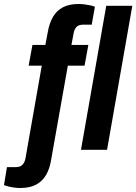

<svg xmlns="http://www.w3.org/2000/svg" viewBox="-97 -753 685 965"><path d="M4 192Q-8 192 -23.5 190Q-39 188 -53.5 184.5Q-68 181 -77 177L-62 87H-17Q4 87 15.5 75.5Q27 64 31 43L113 -423H47L66 -527H131L143 -591Q151 -637 169.5 -668.5Q188 -700 219.5 -716.5Q251 -733 299 -733Q312 -733 327.5 -731Q343 -729 357.5 -726Q372 -723 380 -719L364 -629H321Q299 -629 288 -618Q277 -607 273 -586L262 -527H347L328 -423H244L160 50Q153 95 134.5 126.5Q116 158 84.5 175Q53 192 4 192ZM310 0 437 -724H568L441 0Z"/></svg>

Font: Archivo SemiCondensed
Style: Bold Italic
Weight: 700
Width: 4
Italic angle: -10°
Designer: Hector Gatti
Foundry: Omnibus-Type
Version: Version 2.001